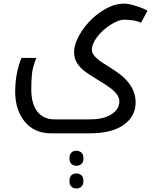

<svg xmlns="http://www.w3.org/2000/svg" viewBox="-20 -505 879 1073"><path d="M768.1 -377.9Q733.9 -395 671.9 -395Q644.5 -395 599.9 -367.7Q555.2 -340.3 524.2 -300.3Q493.2 -260.3 493.2 -225.3Q493.2 -190.4 567.4 -145.3Q641.6 -100.1 672.9 -70.8Q738.3 -9.3 738 68.1Q737.8 145.5 670.9 192.9Q604 240.2 481 240.2H266.1Q172.4 240.2 118.7 175.3Q64.9 110.4 64.9 7.3Q64.9 -95.7 100.1 -181.2H183.1Q162.6 -130.4 158.7 -92.3Q154.8 -54.2 154.8 -6.8Q154.8 74.2 188.5 118.2Q222.2 162.1 285.2 162.1H481Q557.6 162.1 602.3 134.3Q647 106.4 647 60.1Q647 26.4 600.1 -10.7Q578.6 -27.8 522.7 -61.3Q466.8 -94.7 442.9 -115.2Q394 -157.7 394 -212.2Q394 -266.6 438.2 -332.8Q482.4 -398.9 547.9 -441.9Q613.3 -484.9 674.8 -484.9Q698.7 -484.9 741.9 -471.2Q785.2 -457.5 804.2 -444.8ZM434.6 411.6Q422.9 421.4 406.7 421.4Q390.6 421.4 379.4 411.6Q368.2 401.9 368.2 379.6Q368.2 357.4 379.4 347.4Q390.6 337.4 406.7 337.4Q422.9 337.4 434.6 347.4Q446.3 357.4 446.3 379.6Q446.3 401.9 434.6 411.6ZM434.6 538.3Q422.9 548.3 406.7 548.3Q390.6 548.3 379.4 538.3Q368.2 528.3 368.2 506.1Q368.2 483.9 379.4 474.1Q390.6 464.4 406.7 464.4Q422.9 464.4 434.6 474.1Q446.3 483.9 446.3 506.1Q446.3 528.3 434.6 538.3Z"/></svg>

Font: DroidArabicKufi
Style: Regular
Weight: 400
Designer: Pascal Zoghbi
Foundry: Ascender Corporation
Version: Version 1.00